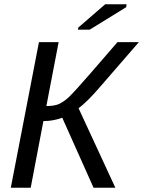

<svg xmlns="http://www.w3.org/2000/svg" viewBox="-20 -887 676 907"><path d="M31 0 164 -688H257L199 -386Q235 -386 257 -395Q283 -407 306 -429Q334 -456 406 -539L535 -688H636L460 -485Q391 -404 351 -376L525 0H422L274 -331Q232 -315 185 -315L125 0ZM404 -747H348L350 -757L477 -867H578L576 -853Z"/></svg>

Font: Libra Sans
Style: Italic
Weight: 400
Italic angle: -12°
Foundry: Context Ltd
Version: Version 1.002